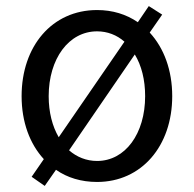

<svg xmlns="http://www.w3.org/2000/svg" viewBox="-20 -587 636 631"><path d="M299 11C445 11 546 -107 546 -271C546 -356 519 -429 472 -480L513 -539L469 -567L433 -514C395 -540 350 -554 299 -554C151 -554 51 -435 51 -271C51 -186 78 -114 124 -64L84 -6L127 24L164 -29C201 -3 247 11 299 11ZM140 -271C140 -394 206 -484 299 -484C333 -484 364 -472 389 -450L173 -136C152 -172 140 -218 140 -271ZM207 -93 423 -408C445 -372 457 -325 457 -271C457 -148 392 -58 299 -58C264 -58 232 -71 207 -93Z"/></svg>

Font: Wafeq
Style: Regular
Weight: 400
Designer: Rasmus Andersson & Azza Alameddine
Foundry: Google & TypeTogether
Version: Version 3.000;FEAKit 1.0